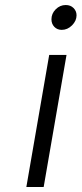

<svg xmlns="http://www.w3.org/2000/svg" viewBox="-20 -745 325 765"><path d="M176 -526H245L154 0H85ZM185 -668Q185 -691 202 -708Q219 -725 242 -725Q261 -725 273 -713Q285 -701 285 -684Q285 -662 267 -644Q249 -626 226 -626Q208 -626 196.5 -638Q185 -650 185 -668Z"/></svg>

Font: Be Vietnam Light
Style: Italic
Weight: 300
Italic angle: -9.222°
Designer: Gabriel Lam
Foundry: TypeRant
Version: Version 3.000